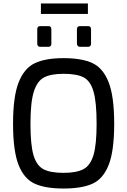

<svg xmlns="http://www.w3.org/2000/svg" viewBox="-20 -1077 730 1103"><path d="M55 -366Q55 -522 87 -603.5Q119 -685 180 -714Q241 -743 345 -743Q451 -743 512 -714Q573 -685 604.5 -603.5Q636 -522 636 -366Q636 -210 604.5 -130Q573 -50 512 -22Q451 6 345 6Q240 6 179 -22Q118 -50 86.5 -130Q55 -210 55 -366ZM535 -366Q535 -491 517 -552Q499 -613 459.5 -633Q420 -653 345 -653Q273 -653 233.5 -632.5Q194 -612 174.5 -551Q155 -490 155 -366Q155 -245 172.5 -185.5Q190 -126 229.5 -105Q269 -84 345 -84Q419 -84 459 -105Q499 -126 517 -186Q535 -246 535 -366ZM194 -825V-909Q194 -927 211 -927H258Q275 -927 275 -909V-825Q275 -817 270.5 -812.5Q266 -808 258 -808H211Q203 -808 198.5 -813Q194 -818 194 -825ZM422 -825V-909Q422 -927 440 -927H486Q503 -927 503 -909V-825Q503 -817 498.5 -812.5Q494 -808 486 -808H440Q432 -808 427 -813Q422 -818 422 -825ZM215 -1057H485V-997H215Z"/></svg>

Font: Exo Medium
Style: Regular
Weight: 500
Designer: Natanael Gama
Foundry: Natanael Gama
Version: Version 1.500; ttfautohint (v1.6)